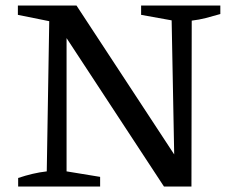

<svg xmlns="http://www.w3.org/2000/svg" viewBox="-20 -678 853 698"><path d="M493 -658H781V-627Q754 -619 728.5 -612.5Q703 -606 677 -603L676 0H576L200 -573L222 -579V-55L344 -35V0H46V-31Q73 -40 98.5 -46Q124 -52 150 -55L159 -601L45 -624V-658H258L634 -85L614 -79L604 -604L493 -624Z"/></svg>

Font: Piazzolla Thin Medium
Style: Regular
Weight: 500
Version: Version 2.005